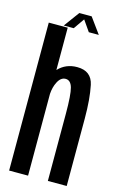

<svg xmlns="http://www.w3.org/2000/svg" viewBox="-131 -929 619 984"><g transform="rotate(15 178.0 -436.5)"><path d="M23.5 0V-785H124V-560.5Q163.5 -602.5 224 -602.5Q299.5 -602.5 314.2 -532.5Q329 -462.5 329 -358V0H229V-357Q229 -457 219 -493Q209 -529 182 -529Q156 -529 140 -496.5Q126.5 -470 124 -434V0ZM101.5 -790.5 162 -873H227.5L287.5 -790.5H234.5L194.5 -848L154.5 -790.5Z"/></g></svg>

Font: Anybody Condensed Medium
Style: Regular
Weight: 500
Width: 3
Designer: Tyler Finck
Foundry: Etcetera Type Company
Version: Version 1.010; ttfautohint (v1.8.3) -l 8 -r 50 -G 200 -x 14 